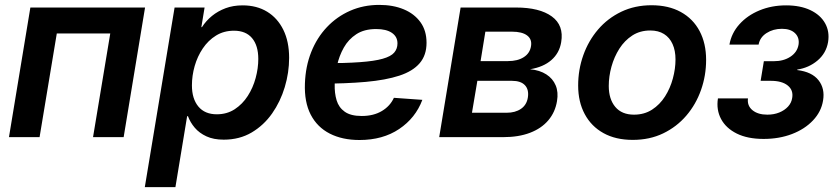

<svg xmlns="http://www.w3.org/2000/svg" viewBox="-20 -560 3432 784"><path d="M572.3 -529.3 484.9 0H359.9L430.2 -423.3H211.9L141.6 0H16.6L104 -529.3Z M571.3 204.1 692.9 -529.3H815.4L802.2 -449.2H804.7Q821.3 -475.1 845.5 -494.9Q869.6 -514.6 900.9 -526.4Q932.1 -538.1 970.7 -538.1Q1028.3 -538.1 1070.8 -512.2Q1113.3 -486.3 1137 -438.2Q1160.6 -390.1 1160.6 -323.7Q1160.6 -263.7 1142.8 -204.3Q1125 -145 1091.1 -96.7Q1057.1 -48.3 1007.6 -19Q958 10.3 893.6 10.3Q852.1 10.3 823 -3.2Q793.9 -16.6 775.4 -38.3Q756.8 -60.1 747.6 -85.4H744.1L696.3 204.1ZM865.2 -93.3Q906.7 -93.3 938.5 -114Q970.2 -134.8 991.7 -168.2Q1013.2 -201.7 1023.9 -241.5Q1034.7 -281.2 1034.7 -319.3Q1034.7 -374 1009.3 -404.3Q983.9 -434.6 935.5 -434.6Q894 -434.6 862.1 -414.8Q830.1 -395 808.1 -362.3Q786.1 -329.6 774.9 -290.3Q763.7 -251 763.7 -211.4Q763.7 -156.7 790 -125Q816.4 -93.3 865.2 -93.3Z M1447.8 11.7Q1377.9 11.7 1326.7 -14.4Q1275.4 -40.5 1248.8 -91.8Q1222.2 -143.1 1225.1 -219.2Q1227.5 -288.6 1250.7 -347.2Q1273.9 -405.8 1314.7 -449Q1355.5 -492.2 1409.9 -516.1Q1464.4 -540 1528.8 -540Q1585 -540 1628.4 -522Q1671.9 -503.9 1696.8 -469.5Q1721.7 -435.1 1721.7 -385.3Q1721.7 -334.5 1693.6 -301.8Q1665.5 -269 1610.4 -251Q1555.2 -232.9 1473.4 -225.6Q1391.6 -218.3 1284.2 -218.3L1298.3 -301.8Q1390.1 -301.8 1449.7 -306.2Q1509.3 -310.5 1542.7 -320.1Q1576.2 -329.6 1589.6 -345.2Q1603 -360.8 1603 -382.8Q1603 -410.2 1580.3 -425.8Q1557.6 -441.4 1516.1 -441.4Q1467.3 -441.4 1435.1 -420.4Q1402.8 -399.4 1383.8 -365.5Q1364.7 -331.5 1356.2 -292Q1347.7 -252.4 1346.7 -215.3Q1345.7 -179.7 1354.5 -150.4Q1363.3 -121.1 1387.7 -103.8Q1412.1 -86.4 1457 -86.4Q1505.4 -86.4 1539.3 -106.7Q1573.2 -127 1588.4 -160.6L1704.6 -152.3Q1676.8 -78.1 1609.9 -33.2Q1543 11.7 1447.8 11.7Z M1773.4 0 1860.8 -529.3H2086.9Q2183.1 -529.3 2233.2 -492.9Q2283.2 -456.5 2271.5 -387.7Q2264.2 -343.3 2231.4 -314.7Q2198.7 -286.1 2144.5 -277.3Q2184.1 -273.4 2210.7 -256.3Q2237.3 -239.3 2249 -211.4Q2260.7 -183.6 2254.4 -147Q2247.1 -102.1 2219 -68.8Q2190.9 -35.6 2144.3 -17.8Q2097.7 0 2034.7 0ZM1907.2 -99.6H2048.8Q2084 -99.6 2107.2 -115.5Q2130.4 -131.3 2135.3 -161.1Q2140.6 -193.4 2123.8 -211.7Q2106.9 -230 2070.3 -230H1929.2ZM1942.4 -310.5H2054.2Q2093.8 -310.5 2118.9 -326.7Q2144 -342.8 2148.4 -372.1Q2152.8 -399.9 2132.3 -415.3Q2111.8 -430.7 2070.3 -430.7H1961.9Z M2563.5 11.2Q2494.1 11.2 2444.3 -16.4Q2394.5 -43.9 2367.7 -94Q2340.8 -144 2340.8 -210.9Q2340.8 -275.4 2361.8 -334.5Q2382.8 -393.6 2422.1 -439.5Q2461.4 -485.4 2516.8 -512Q2572.3 -538.6 2640.6 -538.6Q2710 -538.6 2760 -511Q2810.1 -483.4 2836.7 -433.1Q2863.3 -382.8 2863.3 -315.4Q2863.3 -251.5 2842.5 -192.6Q2821.8 -133.8 2782.5 -87.9Q2743.2 -42 2688 -15.4Q2632.8 11.2 2563.5 11.2ZM2568.8 -91.8Q2610.8 -91.8 2642.6 -112.3Q2674.3 -132.8 2695.6 -166.3Q2716.8 -199.7 2727.5 -239.5Q2738.3 -279.3 2738.3 -317.4Q2738.3 -353.5 2726.3 -380.1Q2714.4 -406.7 2691.4 -421.1Q2668.5 -435.5 2635.3 -435.5Q2593.3 -435.5 2561.8 -415Q2530.3 -394.5 2509 -361.1Q2487.8 -327.6 2476.8 -287.8Q2465.8 -248 2465.8 -209Q2465.8 -155.3 2492.4 -123.5Q2519 -91.8 2568.8 -91.8Z M3098.1 7.3Q3032.7 7.3 2988.5 -14.6Q2944.3 -36.6 2924.3 -74.2Q2904.3 -111.8 2911.6 -158.2H3034.2Q3030.3 -128.4 3052.5 -110.1Q3074.7 -91.8 3113.3 -91.8Q3140.1 -91.8 3161.9 -100.6Q3183.6 -109.4 3197.8 -124.8Q3211.9 -140.1 3214.8 -160.2Q3220.2 -191.9 3196.5 -210.9Q3172.9 -230 3127 -230H3085.9L3099.1 -310.1H3140.1Q3179.7 -310.1 3207.5 -328.4Q3235.4 -346.7 3240.7 -377.4Q3245.1 -406.2 3226.6 -424.3Q3208 -442.4 3172.9 -442.4Q3137.2 -442.4 3110.1 -425Q3083 -407.7 3077.6 -377.9H2958.5Q2966.8 -424.8 2999.3 -460.9Q3031.7 -497.1 3081.3 -517.6Q3130.9 -538.1 3189.9 -538.1Q3248 -538.1 3289.1 -518.6Q3330.1 -499 3349.1 -465.1Q3368.2 -431.2 3361.3 -388.2Q3353.5 -342.8 3318.4 -313Q3283.2 -283.2 3235.4 -275.9V-273.9Q3295.4 -266.6 3322.3 -232.4Q3349.1 -198.2 3340.8 -149.4Q3333.5 -104 3299.8 -68.4Q3266.1 -32.7 3213.9 -12.7Q3161.6 7.3 3098.1 7.3Z"/></svg>

Font: Inter 24pt SemiBold
Style: Italic
Weight: 600
Italic angle: -9.3988°
Designer: Rasmus Andersson
Foundry: rsms
Version: Version 4.001;git-66647c0bb